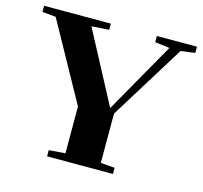

<svg xmlns="http://www.w3.org/2000/svg" viewBox="-98 -772 932 880"><g transform="rotate(15 368.5 -331.5)"><path d="M197.8 0V-29.3L275.4 -35.2V-257.3L70.3 -627.9L5.9 -633.8V-663.1H322.8V-633.8L239.7 -628.4L419.9 -288.6L610.8 -625L541 -633.8V-663.1H731.4V-633.8L663.6 -624.5L443.4 -268.6V-34.7L510.3 -29.3V0Z"/></g></svg>

Font: Elstob Grade
Style: Regular
Weight: 400
Designer: Peter S. Baker
Version: Version 1.015